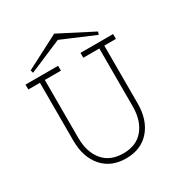

<svg xmlns="http://www.w3.org/2000/svg" viewBox="-177 -873 954 1013"><g transform="rotate(-30 300.0 -367.0)"><path d="M94.2 -641.1 99.1 -624 298.8 -709 499 -624 504.9 -641.1 298.8 -747.1ZM33.2 -589.8H231.9V-560.1H133.8V-208Q133.8 -121.1 176.8 -69.1Q219.7 -17.1 299.8 -17.1Q379.9 -17.1 422.9 -69.1Q465.8 -121.1 465.8 -208V-560.1H368.2V-589.8H566.9V-560.1H496.1V-208Q496.1 -107.4 443.6 -47.1Q391.1 13.2 299.8 13.2Q208.5 13.2 156.2 -47.1Q104 -107.4 104 -208V-560.1H33.2Z"/></g></svg>

Font: Compagnon Light
Style: Regular
Weight: 400
Designer: Juliette Duhe, Lea Pradine
Foundry: Velvetyne Type Foundry
Version: Version 1.000;PS 001.000;hotconv 1.0.88;makeotf.lib2.5.64775